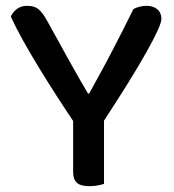

<svg xmlns="http://www.w3.org/2000/svg" viewBox="-20 -633 597 659"><path d="M534 -568Q534 -546 484 -456.5Q434 -367 337 -219V-2Q329 1 315.5 3.5Q302 6 288 6Q257 6 244 -5.5Q231 -17 231 -43V-218Q204 -258 174 -304.5Q144 -351 115 -398.5Q86 -446 60.5 -491.5Q35 -537 17 -576Q23 -590 37 -601.5Q51 -613 74 -613Q98 -613 112 -601.5Q126 -590 141 -563Q153 -542 172 -507Q191 -472 212 -434.5Q233 -397 252 -363.5Q271 -330 282 -312H286Q308 -352 328 -388.5Q348 -425 366 -460Q384 -495 402 -530Q420 -565 438 -602Q447 -607 459.5 -610Q472 -613 483 -613Q506 -613 520 -601Q534 -589 534 -568Z"/></svg>

Font: Baloo Paaji 2 Medium
Style: Regular
Weight: 500
Designer: Shuchita Grover, Noopur Datye and Ek Type
Foundry: Ek Type
Version: Version 1.640;hotconv 1.0.111;makeotfexe 2.5.65597; ttfautoh